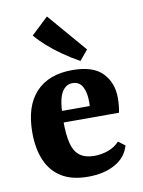

<svg xmlns="http://www.w3.org/2000/svg" viewBox="-79 -723 589 789"><g transform="rotate(-10 215.5 -329.0)"><path d="M30 -208Q30 -318 83.5 -375.5Q137 -433 236 -433Q323 -433 362 -392Q401 -351 401 -288Q401 -273 399.5 -257Q398 -241 395 -227H120V-275H281Q282 -280 282 -284Q282 -288 282 -294Q282 -332 269 -356Q256 -380 227 -380Q198 -380 181 -348.5Q164 -317 164 -231Q164 -175 173 -139.5Q182 -104 204.5 -87Q227 -70 265 -70Q295 -70 323 -80Q351 -90 370 -111L398 -90Q384 -41 337.5 -15.5Q291 10 225 10Q158 10 115 -16.5Q72 -43 51 -92Q30 -141 30 -208ZM311 -506 276 -464Q240 -484 207 -507Q174 -530 147 -554Q120 -578 101 -601L172 -668Z"/></g></svg>

Font: Yrsa
Style: Regular
Weight: 400
Designer: Anna Giedrys (Yrsa+Rasa design), David Brezina (Yrsa art-direction, Rasa art-direction, design)
Foundry: Rosetta Type Foundry
Version: Version 2.004